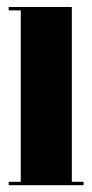

<svg xmlns="http://www.w3.org/2000/svg" viewBox="-20 -544 270 564"><path d="M5.5 0V-10H41V-513.5H5.5V-523.5H191V-10H225.5V0Z"/></svg>

Font: Imbue 100pt Black
Style: Regular
Weight: 900
Designer: Tyler Finck
Foundry: Etcetera Type Company
Version: Version 1.102; ttfautohint (v1.8.3)